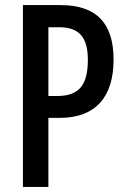

<svg xmlns="http://www.w3.org/2000/svg" viewBox="-20 -734 497 754"><path d="M217 -714H70V0H170V-271H214C357 -271 426 -355 426 -500C426 -643 359 -714 217 -714ZM212 -627C289 -627 325 -590 325 -499C325 -398 289 -357 204 -357H170V-627Z"/></svg>

Font: Noto Sans Arabic ExtCond Med
Style: Regular
Weight: 500
Width: 2
Designer: Monotype Design Team, Nadine Chahine, Nizar Qandah and Khaled Hosny
Foundry: Monotype Imaging Inc.
Version: Version 2.012